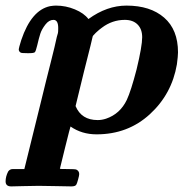

<svg xmlns="http://www.w3.org/2000/svg" viewBox="-43 -472 664 686"><path d="M302 8Q249 8 209 -20Q208 -19 189.5 55.5Q171 130 171 131Q171 132 198 132Q226 132 230 134Q240 139 240 150Q240 155 236 169.5Q232 184 230 187Q227 194 212 194Q196 194 158.5 193Q121 192 95 192Q70 192 39 193Q8 194 -3 194Q-23 194 -23 176Q-23 159 -14 141Q-8 132 3 132H20H44L103 -107Q112 -144 121.5 -182.5Q131 -221 138.5 -250Q146 -279 151.5 -302.5Q157 -326 160 -340L164 -354Q165 -357 165 -372Q165 -401 148 -401Q132 -401 119 -384Q106 -367 101 -351.5Q96 -336 90 -310Q85 -289 81.5 -285.5Q78 -282 60 -282H55Q34 -282 31 -284Q24 -288 24 -296Q24 -300 33 -329Q69 -436 136 -450Q148 -452 157 -452Q192 -452 224.5 -438.5Q257 -425 273 -404Q339 -452 409 -452Q494 -452 543.5 -409Q593 -366 593 -285Q593 -272 589 -242Q571 -136 492.5 -64Q414 8 302 8ZM465 -339Q465 -368 448.5 -384.5Q432 -401 403 -401Q358 -401 321 -373Q311 -366 299.5 -355Q288 -344 288 -341Q288 -338 257 -216L227 -93Q248 -43 306 -43Q321 -43 336 -48Q386 -65 410 -115Q425 -147 445 -224Q465 -307 465 -339Z"/></svg>

Font: KaTeX_Math
Style: Bold Italic
Weight: 700
Version: Version 3699957226